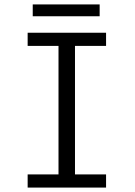

<svg xmlns="http://www.w3.org/2000/svg" viewBox="-20 -848 610 868"><path d="M128 -828H430.5V-774.5H128ZM459.5 -640.5H319V-59.5H459.5V0H105V-59.5H244.5V-640.5H105V-700H459.5Z"/></svg>

Font: League Mono Narrow Light
Style: Regular
Weight: 300
Width: 3
Designer: Tyler Finck
Foundry: The League of Moveable Type / Tyler Finck
Version: Version 2.210